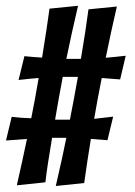

<svg xmlns="http://www.w3.org/2000/svg" viewBox="-20 -617 462 657"><path d="M170.9 19.5Q195.8 -87.9 207 -145.5H158.2Q141.6 -47.9 135.3 6.8L37.6 17.1Q57.6 -70.8 72.3 -141.6Q35.6 -139.2 0.5 -136.2L20 -217.3Q54.7 -212.9 86.9 -212.4Q98.6 -269.5 112.3 -350.1Q79.6 -347.7 43.5 -343.3L63.5 -424.8Q97.7 -421.4 124 -419.9Q141.1 -525.4 149.4 -587.4L247.1 -597.2Q225.6 -506.3 207 -415.5H256.8Q273.9 -516.6 282.7 -585L379.9 -594.7Q361.8 -517.6 341.8 -419.4Q373.5 -421.9 410.2 -426.3L391.1 -345.2L328.1 -350.1Q312 -268.6 302.2 -210.4L367.2 -217.8L347.7 -137.2L291 -141.6Q279.3 -70.8 268.1 9.3ZM219.2 -207.5Q231 -266.1 246.6 -354H194.8Q180.2 -277.8 168.5 -207.5Z"/></svg>

Font: Quaaykop
Style: Bold
Weight: 700
Designer: Tup Wanders
Foundry: Free font, DO NOT SELL
Version: Version 1.00;July 31, 2023;FontCreator 11.5.0.2430 64-bit